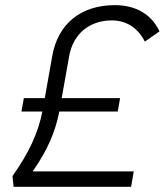

<svg xmlns="http://www.w3.org/2000/svg" viewBox="-20 -723 637 743"><path d="M32.7 0H487.3L497.6 -59.6H106.4C163.1 -141.1 193.8 -210.9 209.5 -291.5H435.5L444.8 -343.3H218.8L247.6 -505.4C263.7 -595.2 329.1 -644 412.6 -644C468.8 -644 513.7 -615.2 540.5 -562L597.2 -601.6C566.4 -667.5 505.9 -703.1 424.3 -703.1C293.9 -703.1 204.1 -631.8 182.1 -505.9L153.3 -343.3H72.3L63 -291.5H144C127 -206.1 90.8 -129.9 28.3 -41.5Z"/></svg>

Font: Cascadia Code NF Light
Style: Italic
Weight: 300
Italic angle: -10°
Monospace: yes
Designer: Aaron Bell
Foundry: Saja Typeworks
Version: Version 2404.023